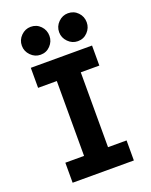

<svg xmlns="http://www.w3.org/2000/svg" viewBox="-167 -1010 867 1099"><g transform="rotate(-20 266.5 -460.5)"><path d="M80 0V-122H194V-578H80V-700H453V-578H340V-122H453V0ZM386.2 -751Q352 -751 327 -776.4Q302 -801.8 302 -835.6Q302 -871 327.2 -896Q352.4 -921 386 -921Q421.8 -921 445.9 -896Q470 -871 470 -835.6Q470 -801.8 445.9 -776.4Q421.9 -751 386.2 -751ZM159.2 -751Q125 -751 100 -776.4Q75 -801.8 75 -835.6Q75 -871 100.2 -896Q125.4 -921 159 -921Q194.8 -921 218.9 -896Q243 -871 243 -835.6Q243 -801.8 218.9 -776.4Q194.9 -751 159.2 -751Z"/></g></svg>

Font: Inclusive Sans
Style: Regular
Weight: 400
Designer: Olivia King
Foundry: Olivia King
Version: Version 2.004